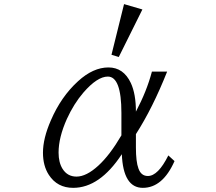

<svg xmlns="http://www.w3.org/2000/svg" viewBox="-20 -885 1040 925"><path d="M517.1 -621.1 577.6 -865.2 666 -839.4 552.2 -610.4ZM791 -136.2 820.8 -108.9Q763.7 20 668 20Q573.7 20 566.9 -142.1Q460.4 20 332.5 20Q255.9 20 215.3 -42.5Q187 -85.9 187 -149.4Q187 -218.3 225.1 -305.2Q273.9 -418.9 356 -493.7Q428.7 -560.1 502.4 -560.1Q575.2 -560.1 610.4 -484.9Q634.8 -432.1 634.8 -347.2Q687 -445.8 711.9 -540H785.2Q715.3 -364.3 634.8 -238.8V-174.8Q634.8 -105.5 647 -73.2Q659.7 -37.1 692.4 -37.1Q741.7 -37.1 791 -136.2ZM564.9 -232.9V-340.8Q564.9 -516.1 499.5 -516.1Q448.7 -516.1 381.8 -439Q335.9 -385.7 302.2 -312Q262.2 -222.7 262.2 -149.9Q262.2 -102.5 281.2 -71.8Q304.7 -34.2 348.6 -34.2Q396 -34.2 453.6 -86.9Q508.8 -137.2 564.9 -232.9Z"/></svg>

Font: BIZ UDMincho
Style: Regular
Weight: 400
Monospace: yes
Designer: TypeBank Co., Ltd.
Foundry: Morisawa Inc.
Version: Version 1.06